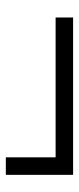

<svg xmlns="http://www.w3.org/2000/svg" viewBox="174 -634 271 659"><g transform="rotate(90 309.5 -304.5)"><path d="M580.1 -189H520V-359.9H40V-419.9H580.1Z"/></g></svg>

Font: Perun
Style: Regular
Weight: 400
Version: Version 1.0000